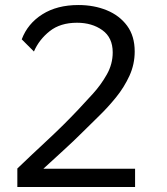

<svg xmlns="http://www.w3.org/2000/svg" viewBox="-20 -744 664 764"><path d="M49 0V-73.5Q108 -130 171.5 -189Q235 -248 291.5 -308Q317.5 -335.5 349.5 -370.8Q381.5 -406 405 -447.5Q428.5 -489 428.5 -535.5Q428.5 -594.5 387.2 -624Q346 -653.5 286.5 -653.5Q220 -653.5 177.8 -620Q135.5 -586.5 115 -539L66.5 -587.5Q90 -650 148.5 -687Q207 -724 292 -724Q354 -724 404.8 -703.2Q455.5 -682.5 485.8 -641.5Q516 -600.5 516 -539Q516 -488 495 -442.2Q474 -396.5 441.8 -356.8Q409.5 -317 374.5 -283Q339.5 -249 311.5 -221Q273.5 -183 232.2 -145.5Q191 -108 152.5 -72.5H517.5V0Z"/></svg>

Font: Mooli
Style: Regular
Weight: 400
Designer: Vernon Adams
Foundry: Vernon Adams
Version: Version 1.000; ttfautohint (v1.8.4.7-5d5b);gftools[0.9.33]